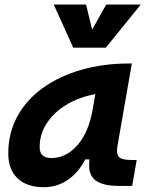

<svg xmlns="http://www.w3.org/2000/svg" viewBox="-20 -796 626 827"><path d="M168.9 10.3Q95.7 10.3 55.7 -27.8Q15.6 -65.9 15.6 -135.3Q15.6 -223.1 54.7 -294.7Q93.8 -366.2 164.3 -417Q234.9 -467.8 329.6 -495.1Q424.3 -522.5 535.6 -522.5H547.9L485.8 -166.5Q480 -132.3 492.7 -119.6Q505.4 -106.9 545.4 -106.9H568.8L549.3 4.9H496.1Q446.3 4.9 418.5 -5.1Q390.6 -15.1 378.7 -31.7Q366.7 -48.3 364.7 -68.6Q362.8 -88.9 365.2 -109.4H347.2Q317.4 -51.8 271.5 -20.8Q225.6 10.3 168.9 10.3ZM200.7 -115.2Q264.6 -115.2 313.2 -170.2Q361.8 -225.1 379.4 -325.7L390.6 -390.6Q321.3 -377.9 267.1 -345.5Q212.9 -313 181.9 -265.9Q150.9 -218.8 150.9 -162.1Q150.9 -115.2 200.7 -115.2ZM295.4 -590.8 211.4 -776.4H350.6L377 -668.5L437.5 -776.4H586.4L436 -590.8Z"/></svg>

Font: Cascadia Mono
Style: Bold Italic
Weight: 700
Italic angle: -10°
Monospace: yes
Designer: Aaron Bell
Foundry: Saja Typeworks
Version: Version 2404.023; ttfautohint (v1.8.4)